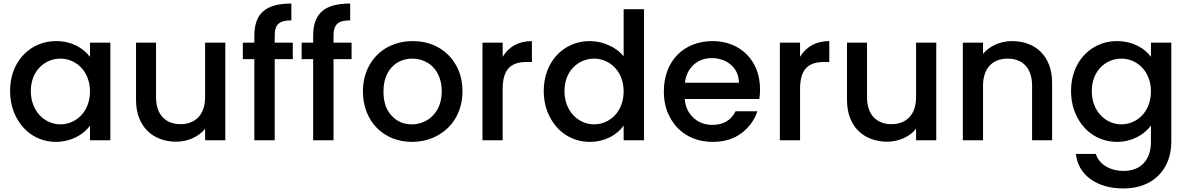

<svg xmlns="http://www.w3.org/2000/svg" viewBox="-20 -792 6708 1084"><path d="M37 -278C37 -223 49 -173 72 -130C118 -42 200 9 295 9C380 9 449 -30 488 -82V0H603V-551H488V-471C449 -522 384 -560 297 -560C249 -560 205 -548 166 -525C86 -477 37 -389 37 -278ZM154 -278C154 -393 234 -461 321 -461C408 -461 488 -391 488 -276C488 -160 408 -90 321 -90C234 -90 154 -162 154 -278Z M748 -551V-227C748 -76 845 8 975 8C1040 8 1102 -20 1138 -65V0H1252V-551H1138V-244C1138 -145 1084 -91 999 -91C914 -91 861 -145 861 -244V-551Z M1351 -458H1416V0H1531V-458H1633V-551H1531V-590C1531 -654 1556 -677 1625 -677V-772C1481 -772 1416 -717 1416 -590V-551H1351Z M1683 -458H1748V0H1863V-458H1965V-551H1863V-590C1863 -654 1888 -677 1957 -677V-772C1813 -772 1748 -717 1748 -590V-551H1683Z M2029 -276C2029 -105 2148 9 2305 9C2358 9 2406 -3 2450 -27C2537 -74 2591 -164 2591 -276C2591 -332 2579 -382 2554 -425C2505 -512 2415 -560 2310 -560C2257 -560 2210 -548 2167 -525C2082 -478 2029 -388 2029 -276ZM2145 -276C2145 -397 2219 -461 2308 -461C2396 -461 2474 -397 2474 -276C2474 -155 2392 -90 2305 -90C2259 -90 2221 -106 2191 -139C2160 -171 2145 -217 2145 -276Z M2818 0V-290C2818 -402 2865 -442 2954 -442H2983V-560C2907 -560 2851 -527 2818 -471V-551H2704V0Z M3050 -278C3050 -223 3062 -173 3085 -130C3131 -42 3214 9 3310 9C3395 9 3464 -30 3501 -83V0H3616V-740H3501V-474C3460 -526 3383 -560 3311 -560C3262 -560 3218 -548 3179 -525C3099 -477 3050 -389 3050 -278ZM3167 -278C3167 -393 3247 -461 3334 -461C3421 -461 3501 -391 3501 -276C3501 -160 3421 -90 3334 -90C3247 -90 3167 -162 3167 -278Z M3764 -127C3811 -40 3898 9 4003 9C4068 9 4122 -7 4166 -40C4209 -72 4239 -113 4256 -164H4133C4108 -113 4064 -87 4003 -87C3960 -87 3924 -100 3895 -127C3866 -154 3849 -189 3846 -233H4267C4270 -250 4271 -268 4271 -289C4271 -450 4160 -560 4003 -560C3840 -560 3728 -447 3728 -276C3728 -219 3740 -170 3764 -127ZM3897 -427C3925 -452 3959 -464 3998 -464C4041 -464 4078 -451 4107 -426C4136 -401 4151 -367 4152 -325H3847C3852 -368 3869 -402 3897 -427Z M4497 0V-290C4497 -402 4544 -442 4633 -442H4662V-560C4586 -560 4530 -527 4497 -471V-551H4383V0Z M4762 -551V-227C4762 -76 4859 8 4989 8C5054 8 5116 -20 5152 -65V0H5266V-551H5152V-244C5152 -145 5098 -91 5013 -91C4928 -91 4875 -145 4875 -244V-551Z M5416 0H5530V-308C5530 -407 5584 -461 5669 -461C5754 -461 5807 -407 5807 -308V0H5920V-325C5920 -476 5825 -560 5694 -560C5629 -560 5567 -533 5530 -488V-551H5416Z M6062 -130C6107 -42 6191 9 6287 9C6371 9 6439 -31 6478 -83V9C6478 116 6416 173 6324 173C6245 173 6184 134 6167 77H6054C6061 137 6089 185 6138 220C6187 255 6249 272 6324 272C6493 272 6593 161 6593 9V-551H6478V-471C6441 -522 6372 -560 6287 -560C6239 -560 6195 -548 6156 -525C6076 -477 6027 -389 6027 -278C6027 -223 6039 -173 6062 -130ZM6144 -278C6144 -393 6224 -461 6311 -461C6398 -461 6478 -391 6478 -276C6478 -160 6398 -90 6311 -90C6224 -90 6144 -162 6144 -278Z"/></svg>

Font: Poppins Medium
Style: Regular
Weight: 500
Designer: Ninad Kale (Devanagari), Jonny Pinhorn (Latin)
Foundry: Indian Type Foundry
Version: 4.004